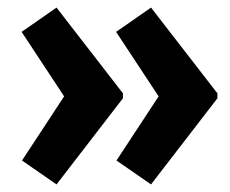

<svg xmlns="http://www.w3.org/2000/svg" viewBox="-20 -515 605 506"><path d="M378 -29 287 -92 398 -261 286 -431 378 -495 553 -269V-256ZM129 -29 38 -92 149 -261 37 -431 129 -495 304 -269V-256Z"/></svg>

Font: Lexend Deca
Style: Bold
Weight: 700
Designer: Bonnie Shaver-Troup, Thomas Jockin
Foundry: Lexend
Version: Version 1.008; ttfautohint (v1.8.4.7-5d5b)